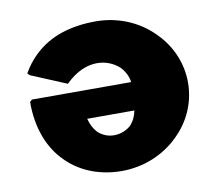

<svg xmlns="http://www.w3.org/2000/svg" viewBox="-77 -768 1010 882"><g transform="rotate(-10 427.5 -327.0)"><path d="M307 -242H527C523 -219 513 -196 495 -176C476 -159 449 -146 416 -146C387 -146 362 -157 342 -175C326 -192 314 -214 307 -242ZM535 -373H72L62 -363V-361C62 -239 101 -143 166 -79L173 -72C236 -11 325 22 423 22C525 22 619 -18 685 -82L692 -89C754 -150 792 -234 792 -326C792 -418 754 -502 692 -564L685 -571C619 -636 525 -676 423 -676C309 -676 208 -647 134 -575L126 -567C107 -548 89 -524 74 -498L72 -495L82 -485L247 -416L250 -418C344 -510 443 -497 499 -446C518 -426 532 -400 535 -373Z"/></g></svg>

Font: Hussar Woodtype
Style: Ultra
Weight: 900
Foundry: Cannot Into Space Fonts
Version: Version 1.07